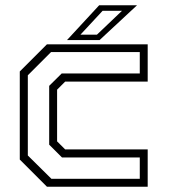

<svg xmlns="http://www.w3.org/2000/svg" viewBox="-20 -708 642 728"><path d="M158 0 55 -103V-437L158 -540H540V-398.5H227L196.5 -368V-172L227 -141.5H540V0ZM175 -30H510V-111H215L166.5 -159.5V-382.5L214 -429.5H510V-510.5H173.5L85.5 -422.5V-118.5ZM234 -556 356 -688H499.5L357.5 -556ZM285 -576.5H347.5L442.5 -667H369Z"/></svg>

Font: Tourney Thin Light
Style: Regular
Weight: 300
Version: Version 1.015